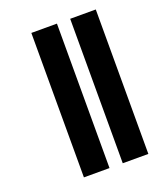

<svg xmlns="http://www.w3.org/2000/svg" viewBox="-146 -861 872 1008"><g transform="rotate(-20 290.0 -357.5)"><path d="M365 46V-761H508V46ZM148 46V-761H291V46Z"/></g></svg>

Font: Noto Sans Telugu UI Condensed ExtraBold
Style: Regular
Weight: 800
Width: 3
Designer: Jelle Bosma - Monotype Design Team
Foundry: Monotype Imaging Inc.
Version: Version 2.006; ttfautohint (v1.8.4.7-5d5b)